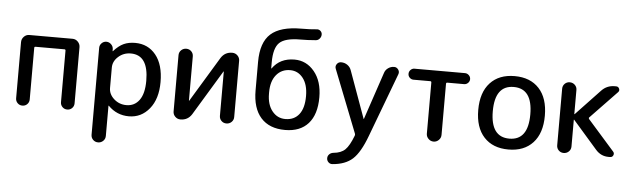

<svg xmlns="http://www.w3.org/2000/svg" viewBox="-56 -961 4624 1407"><g transform="rotate(5 2256.5 -258.0)"><path d="M72 -50V-463Q72 -486 88.5 -503Q105 -520 128 -520H446Q469 -520 485.5 -503Q502 -486 502 -463V-50Q502 -29 487.5 -14.5Q473 0 452 0Q431 0 416.5 -14.5Q402 -29 402 -50V-429Q402 -438 394 -438H180Q172 -438 172 -429V-50Q172 -29 157.5 -14.5Q143 0 122 0Q101 0 86.5 -14.5Q72 -29 72 -50Z M751 -335V-185Q751 -139 789.5 -104.5Q828 -70 881 -70Q941 -70 976 -118Q1011 -166 1011 -260Q1011 -450 881 -450Q828 -450 789.5 -415.5Q751 -381 751 -335ZM646 168V-471Q646 -491 660.5 -505.5Q675 -520 695 -520Q715 -520 730 -505.5Q745 -491 746 -471V-456Q746 -455 747 -455Q748 -455 749 -456Q786 -497 822 -513.5Q858 -530 906 -530Q1001 -530 1058.5 -459Q1116 -388 1116 -260Q1116 -136 1056.5 -63Q997 10 906 10Q817 10 754 -54Q753 -55 752 -55Q751 -55 751 -54V168Q751 190 735.5 205Q720 220 698 220Q676 220 661 205Q646 190 646 168Z M1285 0Q1262 0 1246 -16Q1230 -32 1230 -54V-468Q1230 -490 1245.5 -505Q1261 -520 1283 -520Q1305 -520 1320 -505Q1335 -490 1335 -468V-143L1336 -142H1337L1538 -474Q1567 -520 1621 -520Q1644 -520 1660 -504Q1676 -488 1676 -466V-52Q1676 -30 1660.5 -15Q1645 0 1623 0Q1601 0 1586 -15Q1571 -30 1571 -52V-377L1570 -378H1569L1368 -46Q1339 0 1285 0Z M1915 -255V-245Q1915 -165 1953 -117.5Q1991 -70 2050 -70Q2115 -70 2151 -116Q2187 -162 2187 -249V-250V-251Q2187 -335 2150 -382.5Q2113 -430 2055 -430Q1992 -430 1953.5 -383.5Q1915 -337 1915 -255ZM2055 10Q1939 10 1877 -59.5Q1815 -129 1815 -260V-470Q1815 -613 1885.5 -676.5Q1956 -740 2110 -740Q2176 -740 2222 -745Q2238 -747 2250 -736.5Q2262 -726 2262 -710Q2262 -693 2250.5 -679.5Q2239 -666 2222 -665Q2164 -660 2110 -660Q1998 -660 1956.5 -620.5Q1915 -581 1915 -475V-431Q1915 -430 1916 -430Q1918 -430 1918 -431Q1974 -510 2080 -510Q2168 -510 2226.5 -439Q2285 -368 2285 -250Q2285 -124 2225.5 -57Q2166 10 2055 10Z M2423 146Q2479 141 2509 112Q2539 83 2568 7Q2571 0 2568 -8L2387 -468Q2379 -487 2390.5 -503.5Q2402 -520 2422 -520Q2448 -520 2468.5 -505.5Q2489 -491 2497 -467L2622 -121Q2622 -120 2623 -120Q2624 -120 2624 -121L2741 -469Q2748 -492 2768 -506Q2788 -520 2812 -520Q2831 -520 2842.5 -503.5Q2854 -487 2847 -469L2671 0Q2625 124 2571 173Q2517 222 2422 229Q2405 230 2393 218Q2381 206 2381 189Q2381 172 2393 160Q2405 148 2423 146Z M2961 -439Q2945 -439 2933 -450.5Q2921 -462 2921 -479Q2921 -496 2933 -508Q2945 -520 2961 -520H3333Q3349 -520 3361.5 -508Q3374 -496 3374 -479Q3374 -463 3362 -451Q3350 -439 3333 -439H3210Q3201 -439 3201 -430V-54Q3201 -32 3185 -16Q3169 0 3147 0Q3125 0 3109 -16Q3093 -32 3093 -54V-430Q3093 -439 3084 -439Z M3836 -260Q3836 -450 3698 -450Q3560 -450 3560 -260Q3560 -70 3698 -70Q3836 -70 3836 -260ZM3878 -60.5Q3813 10 3698 10Q3583 10 3518 -60.5Q3453 -131 3453 -260Q3453 -389 3518 -459.5Q3583 -530 3698 -530Q3813 -530 3878 -459.5Q3943 -389 3943 -260Q3943 -131 3878 -60.5Z M4052 -52V-468Q4052 -490 4067 -505Q4082 -520 4104 -520Q4126 -520 4141.5 -505Q4157 -490 4157 -468V-291Q4157 -290 4158 -290L4160 -291L4338 -479Q4377 -520 4434 -520H4445Q4461 -520 4467.5 -505Q4474 -490 4463 -479L4268 -276Q4263 -271 4268 -264L4464 -42Q4475 -30 4468.5 -15Q4462 0 4445 0H4434Q4378 0 4340 -43L4160 -249Q4159 -250 4158 -250Q4157 -250 4157 -249V-52Q4157 -30 4141.5 -15Q4126 0 4104 0Q4082 0 4067 -15Q4052 -30 4052 -52Z"/></g></svg>

Font: Rounded Mplus 1c Medium
Style: Regular
Weight: 500
Version: Version 1.059.20150529